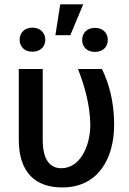

<svg xmlns="http://www.w3.org/2000/svg" viewBox="-20 -842 586 873"><path d="M65.4 -528.3V-207C65.4 -56.2 142.6 10.3 263.2 10.3C426.3 10.3 499 -121.6 499 -275.4C499 -383.3 473.1 -468.8 443.4 -528.3H334.5C366.2 -447.8 389.2 -363.3 390.6 -274.9C390.6 -179.2 345.2 -77.1 258.8 -77.1C210.4 -77.1 174.3 -110.8 174.3 -206.1V-528.3ZM69.3 -661.1C69.3 -629.9 91.3 -606.9 127 -606.9C163.6 -606.9 186 -629.9 186 -661.1C186 -692.4 163.6 -716.3 127 -716.3C91.3 -716.3 69.3 -692.4 69.3 -661.1ZM231.9 -682.1H299.8L358.4 -822.3H253.9ZM353.5 -660.2C353.5 -629.4 375 -606 411.6 -606C448.2 -606 470.2 -629.4 470.2 -660.2C470.2 -691.4 448.2 -715.3 411.6 -715.3C375 -715.3 353.5 -691.4 353.5 -660.2Z"/></svg>

Font: Bert Sans Medium
Style: Regular
Weight: 500
Designer: Christian Robertson (Google), Cristiano Sobral
Foundry: Google, Cristiano Sobral
Version: Version 3.101